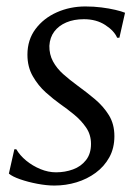

<svg xmlns="http://www.w3.org/2000/svg" viewBox="-20 -565 432 595"><path d="M350 -448H343Q334 -469.5 306.2 -487.5Q278.5 -505.5 240 -505.5Q209 -505.5 185.5 -495.5Q162 -485.5 148.2 -467.2Q134.5 -449 133 -423Q132.5 -396.5 144.2 -374.8Q156 -353 176 -335.2Q196 -317.5 218.5 -301Q247.5 -280 274 -257.8Q300.5 -235.5 317.5 -208Q334.5 -180.5 334.5 -143Q334.5 -106 318.8 -77.5Q303 -49 276.5 -29.5Q250 -10 217 0Q184 10 148.5 10Q124.5 10 95.5 4.5Q66.5 -1 42.2 -9.5Q18 -18 7.5 -27L24.5 -102.5H30.5Q41.5 -83.5 61.2 -67.2Q81 -51 105.2 -41Q129.5 -31 153.5 -31Q181.5 -31 206.2 -40Q231 -49 246.5 -68.8Q262 -88.5 262 -119Q262 -147.5 247 -169.5Q232 -191.5 209.8 -209.8Q187.5 -228 166 -243Q145.5 -257.5 122 -278.5Q98.5 -299.5 81.8 -328.5Q65 -357.5 65 -395.5Q65 -441.5 90 -475Q115 -508.5 156 -526.8Q197 -545 244.5 -545Q270.5 -545 294.2 -542Q318 -539 337.2 -534.5Q356.5 -530 367.5 -525.5Z"/></svg>

Font: Merriweather 72pt Light
Style: Italic
Weight: 300
Italic angle: -7.8°
Version: Version 2.101